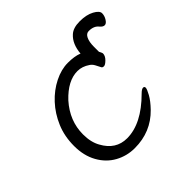

<svg xmlns="http://www.w3.org/2000/svg" viewBox="-155 -732 898 898"><g transform="rotate(-45 294.0 -283.0)"><path d="M383 -474Q388 -533 421 -563Q443 -584 487 -584Q531 -584 559.5 -568.5Q588 -553 588 -536.5Q588 -520 578 -504Q568 -488 557 -488Q546 -488 535 -501Q519 -522 485 -522Q468 -522 459 -503Q450 -484 450 -453V-418H451Q458 -404 458 -401Q458 -385 443 -370Q428 -355 419 -355Q410 -355 407 -360Q400 -374 393 -387Q386 -400 375 -407Q346 -427 315 -427Q251 -427 188 -360Q124 -288 124 -199Q124 -147 144 -112Q183 -40 257 -40Q353 -40 453 -140Q468 -155 477 -155Q486 -155 486 -146Q486 -137 472 -111.5Q458 -86 429 -56Q357 18 250 18Q198 18 153.5 -6.5Q109 -31 82.5 -78.5Q56 -126 56 -190Q56 -254 78.5 -307Q101 -360 138 -400Q175 -440 221 -463Q267 -486 310.5 -486Q354 -486 382 -475Q382 -474 383 -474Z"/></g></svg>

Font: Moon Stars Kai T
Style: Regular
Weight: 400
Designer: GuiWonder
Version: Version 1.101